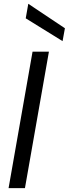

<svg xmlns="http://www.w3.org/2000/svg" viewBox="-20 -965 353 985"><path d="M24 0 147 -700H231L108 0ZM301 -754 112 -871 125 -945H126L313 -820Z"/></svg>

Font: DM Sans 28pt
Style: Italic
Weight: 400
Italic angle: -10°
Version: Version 4.004;gftools[0.9.30]